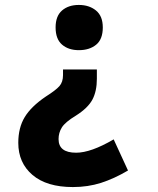

<svg xmlns="http://www.w3.org/2000/svg" viewBox="-20 -562 640 777"><path d="M372 -281H235V-258Q235 -230 220.5 -213.5Q206 -197 165 -171Q106 -131 80 -88Q54 -45 54 16Q54 97 111.5 146Q169 195 275 195Q336 195 389 178Q442 161 498 128L440 2Q348 56 288 56Q217 56 217 1Q217 -25 230.5 -46.5Q244 -68 287 -94Q336 -125 354 -159Q372 -193 372 -243ZM299 -542Q257 -542 231 -519.5Q205 -497 205 -451Q205 -404 231 -381.5Q257 -359 299 -359Q342 -359 369 -381Q396 -403 396 -451Q396 -497 368.5 -519.5Q341 -542 299 -542Z"/></svg>

Font: Noto Sans Mono Extra
Style: Regular
Weight: 800
Designer: Monotype Design Team
Foundry: Monotype Imaging Inc.
Version: Version 1.900